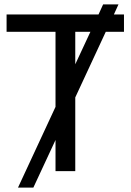

<svg xmlns="http://www.w3.org/2000/svg" viewBox="-20 -780 596 875"><path d="M429 -714 450 -760H520L499 -714H545V-635H462L323 -336V0H233V-142L132 75H62L233 -293V-635H10V-714ZM323 -487 392 -635H323Z"/></svg>

Font: BC Sans
Style: Regular
Weight: 400
Designer: Monotype Design Team
Province of B.C.
Foundry: Monotype Imaging Inc.
Version: Version 2.000;GOOG;noto-source:20170915:90ef993387c0